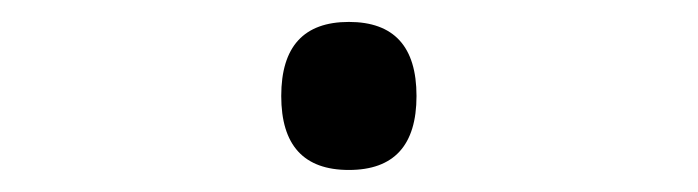

<svg xmlns="http://www.w3.org/2000/svg" viewBox="-20 -441 640 176"><path d="M299.8 -420.9Q361.8 -420.9 361.8 -353Q361.8 -285.2 299.8 -285.2Q237.8 -285.2 237.8 -353Q237.8 -420.9 299.8 -420.9Z"/></svg>

Font: Droid Sans Mono
Style: Regular
Weight: 400
Monospace: yes
Foundry: Ascender Corporation
Version: Version 1.00 build 112